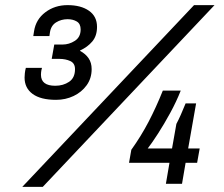

<svg xmlns="http://www.w3.org/2000/svg" viewBox="-20 -718 874 750"><path d="M67 12 738 -698H818L147 12ZM628 0 642 -82H484L493 -133Q531 -186 560.5 -242.5Q590 -299 616 -364H686Q669 -321 645 -277Q621 -233 597.5 -196.5Q574 -160 557 -138H652L669 -234Q678 -251 686 -269Q694 -287 705 -314H746L715 -138H760L750 -82H705L691 0ZM199 -328Q139 -328 107.5 -351Q76 -374 76 -415Q76 -421 77 -431.5Q78 -442 81 -453H144Q141 -442 140.5 -435.5Q140 -429 140 -426Q140 -383 196 -383Q227 -383 250 -398.5Q273 -414 273 -448Q273 -471 254.5 -479.5Q236 -488 212 -488H182L192 -544H224Q250 -544 272.5 -558.5Q295 -573 295 -603Q295 -625 280 -634Q265 -643 244 -643Q219 -643 199 -630.5Q179 -618 175 -591L173 -577H110L113 -596Q120 -642 157 -670Q194 -698 244 -698Q296 -698 327.5 -676Q359 -654 359 -613Q359 -578 340.5 -556Q322 -534 293 -521V-519Q314 -508 326 -490.5Q338 -473 338 -448Q338 -412 318.5 -385Q299 -358 267.5 -343Q236 -328 199 -328Z"/></svg>

Font: Archivo VF Beta
Style: Italic
Weight: 400
Italic angle: -10°
Designer: Hector Gatti
Foundry: Omnibus-Type
Version: Version 1.002